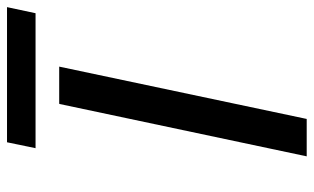

<svg xmlns="http://www.w3.org/2000/svg" viewBox="-191 -690 881 539"><g transform="rotate(-90 249.5 -420.5)"><path d="M80.1 0 227.1 -693.8 228 -694.8H332L185.1 0ZM103 -761.2 119.6 -841.3H499L481.9 -761.2Z"/></g></svg>

Font: CMU Bright
Style: SemiBoldOblique
Weight: 600
Italic angle: -12°
Version: Version 0.7.0